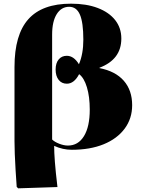

<svg xmlns="http://www.w3.org/2000/svg" viewBox="-20 -802 767 1046"><path d="M79 224 71 216Q68 174 65 126.5Q62 79 60.5 37Q59 -5 59 -32V-437Q59 -613 134.5 -697.5Q210 -782 367 -782Q451 -782 512.5 -758.5Q574 -735 607.5 -692.5Q641 -650 641 -592Q641 -478 522 -433V-431Q609 -414 654.5 -362Q700 -310 700 -229Q700 -156 659 -101Q618 -46 544.5 -16Q471 14 371 14Q322 14 276 -7H275Q275 27 279 80Q283 133 293 217ZM350 -9Q406 -9 437.5 -60.5Q469 -112 469 -205Q469 -275 453.5 -326.5Q438 -378 411 -398Q384 -346 344 -346Q316 -346 299.5 -367Q283 -388 283 -423Q283 -458 299.5 -478Q316 -498 344 -498Q382 -498 410 -452Q434 -508 434 -586Q434 -679 415.5 -722Q397 -765 357 -765Q314 -765 289 -725Q264 -685 264 -614V-42Q277 -29 302.5 -19Q328 -9 350 -9Z"/></svg>

Font: Display Black
Style: Regular
Weight: 900
Designer: Latin by Veronika Burian and Jose Scaglione. Greek by Irene Vlachou. Cyrillic by Vera Evstafieva.
Foundry: TypeTogether
Version: Version 3.002